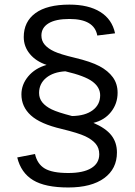

<svg xmlns="http://www.w3.org/2000/svg" viewBox="-20 -745 596 849"><path d="M287.1 -724.6C221 -724.6 170.8 -712 136.5 -686.8C102.1 -661.5 85 -626.3 85 -581.1C85 -553.1 94 -528.2 112.1 -506.3C130.1 -484.5 154.8 -468.4 186 -458C151.9 -448.2 124.8 -431.3 104.7 -407.2C84.7 -383.1 74.7 -356.6 74.7 -327.6C74.7 -291.2 88.6 -260.3 116.5 -234.9C144.3 -209.5 189.8 -189.5 252.9 -174.8C302.1 -162.8 336.7 -152 356.7 -142.6C376.7 -133.1 392.1 -122.2 402.8 -109.6C413.6 -97.1 418.9 -81.5 418.9 -63C418.9 -36.3 407.1 -15.8 383.5 -1.5C359.9 12.9 326 20 281.7 20C234.5 20 199.9 13.3 177.7 0C155.6 -13.3 141.3 -34.7 134.8 -64L56.2 -48.8C67.2 -3.6 90.6 29.9 126.2 51.5C161.9 73.2 213.7 84 281.7 84C350.1 84 403.1 70.2 440.7 42.7C478.3 15.2 497.1 -22.6 497.1 -70.8C497.1 -100.4 488.9 -125.7 472.4 -146.7C456 -167.7 429.5 -186 393.1 -201.7C425.6 -209.5 451.6 -225.6 470.9 -250C490.3 -274.4 500 -302.7 500 -335C500 -361.3 493 -384.1 479 -403.3C465 -422.5 445.3 -438.9 419.9 -452.4C394.5 -465.9 357.9 -478.4 310.1 -489.7C267.7 -499.8 237.5 -509.1 219.5 -517.6C201.4 -526 187.5 -536 177.7 -547.4C168 -558.8 163.1 -572.3 163.1 -587.9C163.1 -611 173.6 -629 194.6 -641.8C215.6 -654.7 246.4 -661.1 287.1 -661.1C360.4 -661.1 401.4 -636.7 410.2 -587.9L488.8 -597.7C480 -639 458.3 -670.5 423.6 -692.1C388.9 -713.8 343.4 -724.6 287.1 -724.6ZM422.9 -323.7C422.9 -296.1 411.9 -274 389.9 -257.6C367.9 -241.1 337.6 -232.6 298.8 -231.9C256.8 -242.7 226.8 -252.4 208.7 -261.2C190.7 -270 176.8 -280.4 167.2 -292.2C157.6 -304.1 152.8 -318 152.8 -334C152.8 -361.3 163.3 -383.6 184.3 -400.9C205.3 -418.1 233.6 -427.7 269 -429.7C326.3 -416.3 366.3 -401.2 388.9 -384.3C411.5 -367.4 422.9 -347.2 422.9 -323.7Z"/></svg>

Font: Arimo
Style: Regular
Weight: 400
Designer: Steve Matteson
Foundry: Monotype Imaging Inc.
Version: Version 1.32